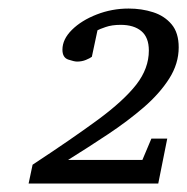

<svg xmlns="http://www.w3.org/2000/svg" viewBox="-20 -812 438 449"><path d="M397.9 -701.2Q397.9 -663.1 375.7 -628.2Q353.5 -593.3 316.2 -561Q278.8 -528.8 232.9 -498.3Q187 -467.8 139.2 -438H313L334 -487.8H371.1L350.1 -382.8H46.9L56.2 -426.8Q148.9 -487.8 209 -532Q269 -576.2 298.6 -614Q328.1 -651.9 328.1 -693.8Q328.1 -724.6 310.5 -739.3Q293 -753.9 262.2 -753.9Q241.7 -753.9 227.1 -748.8Q212.4 -743.7 208 -741.2L194.8 -679.2Q190.4 -675.8 180.9 -671.9Q171.4 -668 160.2 -668Q153.8 -668 139.9 -672.6Q126 -677.2 126 -695.8Q126 -720.2 148.2 -742.2Q170.4 -764.2 206.1 -778.1Q241.7 -792 280.8 -792Q311.5 -792 338.1 -783.4Q364.7 -774.9 381.3 -755.1Q397.9 -735.4 397.9 -701.2Z"/></svg>

Font: Charis
Style: Italic
Weight: 400
Italic angle: -11°
Designer: Walt Agee, Miriam Martin, Annie Olsen, Victor Gaultney, Lorna Priest, Alan Ward, Bob Hallissy, Martin Hosken, Sharon Cor
Foundry: SIL Global
Version: Version 7.000